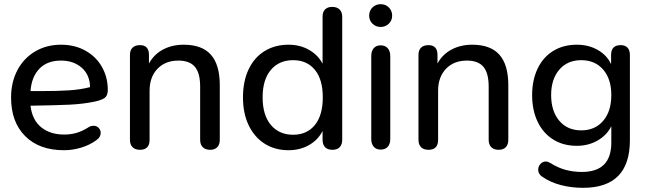

<svg xmlns="http://www.w3.org/2000/svg" viewBox="-20 -710 3107 919"><path d="M33 -243Q33 -317 63.5 -374.5Q94 -432 148.5 -464Q203 -496 272 -496Q338 -496 389 -467.5Q440 -439 468 -389.5Q496 -340 496 -279Q496 -252 480.5 -241Q465 -230 430 -223Q375 -212 313 -209Q251 -206 126 -204Q134 -136 177 -101Q220 -66 287 -66Q319 -66 346.5 -74Q374 -82 404 -101Q415 -108 428 -108Q442 -108 452 -98Q462 -88 462 -74Q462 -53 441 -39Q410 -16 369 -3.5Q328 9 286 9Q168 9 100.5 -58.5Q33 -126 33 -243ZM174 -274Q254 -274 309.5 -277.5Q365 -281 411 -293Q410 -352 371 -386Q332 -420 272 -420Q206 -420 168.5 -381Q131 -342 126 -274Z M602 -41V-447Q602 -470 614.5 -482Q627 -494 650 -494Q693 -494 693 -447V-406Q717 -450 760.5 -473Q804 -496 859 -496Q947 -496 989.5 -448Q1032 -400 1032 -302V-41Q1032 -18 1020 -5.5Q1008 7 986 7Q963 7 950.5 -5.5Q938 -18 938 -41V-296Q938 -360 913 -390Q888 -420 834 -420Q771 -420 733.5 -380.5Q696 -341 696 -276V-41Q696 7 650 7Q627 7 614.5 -5.5Q602 -18 602 -41Z M1143 -244Q1143 -321 1170 -378Q1197 -435 1246.5 -465.5Q1296 -496 1361 -496Q1416 -496 1459 -471.5Q1502 -447 1524 -405V-630Q1524 -653 1536 -665Q1548 -677 1570 -677Q1593 -677 1605.5 -664.5Q1618 -652 1618 -630V-41Q1618 -18 1606 -5.5Q1594 7 1571 7Q1548 7 1536 -5.5Q1524 -18 1524 -41V-83Q1502 -40 1459 -15.5Q1416 9 1361 9Q1296 9 1247 -22Q1198 -53 1170.5 -110Q1143 -167 1143 -244ZM1525 -244Q1525 -330 1487 -376Q1449 -422 1383 -422Q1316 -422 1276.5 -375.5Q1237 -329 1237 -244Q1237 -159 1276.5 -112Q1316 -65 1383 -65Q1449 -65 1487 -111.5Q1525 -158 1525 -244Z M1757 -45V-441Q1757 -466 1769 -479.5Q1781 -493 1802 -493Q1823 -493 1835.5 -479.5Q1848 -466 1848 -441V-45Q1848 -21 1836 -7.5Q1824 6 1802 6Q1781 6 1769 -7.5Q1757 -21 1757 -45ZM1747 -635Q1747 -659 1763 -674.5Q1779 -690 1802 -690Q1825 -690 1841 -674.5Q1857 -659 1857 -635Q1857 -612 1841 -596.5Q1825 -581 1802 -581Q1779 -581 1763 -596.5Q1747 -612 1747 -635Z M1983 -41V-447Q1983 -470 1995.5 -482Q2008 -494 2031 -494Q2074 -494 2074 -447V-406Q2098 -450 2141.5 -473Q2185 -496 2240 -496Q2328 -496 2370.5 -448Q2413 -400 2413 -302V-41Q2413 -18 2401 -5.5Q2389 7 2367 7Q2344 7 2331.5 -5.5Q2319 -18 2319 -41V-296Q2319 -360 2294 -390Q2269 -420 2215 -420Q2152 -420 2114.5 -380.5Q2077 -341 2077 -276V-41Q2077 7 2031 7Q2008 7 1995.5 -5.5Q1983 -18 1983 -41Z M2577 137Q2556 124 2556 102Q2556 87 2566.5 75Q2577 63 2592 63Q2602 63 2612 69Q2652 94 2689 103.5Q2726 113 2765 113Q2906 113 2906 -27V-106Q2885 -63 2840.5 -37.5Q2796 -12 2741 -12Q2676 -12 2627.5 -42.5Q2579 -73 2553 -128Q2527 -183 2527 -255Q2527 -326 2553 -381Q2579 -436 2627.5 -466Q2676 -496 2741 -496Q2797 -496 2841 -471Q2885 -446 2905 -403V-447Q2905 -494 2951 -494Q2972 -494 2983.5 -482Q2995 -470 2995 -447V-39Q2995 189 2771 189Q2715 189 2665 176Q2615 163 2577 137ZM2906 -255Q2906 -332 2867 -377Q2828 -422 2762 -422Q2696 -422 2657 -376.5Q2618 -331 2618 -255Q2618 -178 2657 -132Q2696 -86 2762 -86Q2828 -86 2867 -131.5Q2906 -177 2906 -255Z"/></svg>

Font: SN Pro
Style: Regular
Weight: 400
Designer: Tobias Whetton
Foundry: Supernotes
Version: Version 1.003